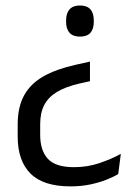

<svg xmlns="http://www.w3.org/2000/svg" viewBox="-20 -518 486 700"><path d="M308 -293.5V-222L268 -213Q218.5 -201.5 187.2 -182.5Q156 -163.5 141.2 -135Q126.5 -106.5 126.5 -65V-26.5Q126.5 30.5 154.5 61Q182.5 91.5 249.5 91.5Q298.5 91.5 342.2 76.8Q386 62 420.5 43L411 116.5Q394 127 368 137.2Q342 147.5 309 154.5Q276 161.5 237 161.5Q138 161.5 91.2 114.8Q44.5 68 44.5 -20V-64Q44.5 -128 68 -170.5Q91.5 -213 138.2 -239.5Q185 -266 254.5 -281.5ZM271.5 -498Q297.5 -498 309.8 -483.8Q322 -469.5 322 -443.5V-438.5Q322 -412.5 309.8 -398.5Q297.5 -384.5 271.5 -384.5Q246 -384.5 233.5 -398.5Q221 -412.5 221 -438.5V-443.5Q221 -469.5 233.5 -483.8Q246 -498 271.5 -498Z"/></svg>

Font: Anek Bangla Medium
Style: Regular
Weight: 400
Version: Version 1.003